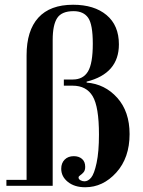

<svg xmlns="http://www.w3.org/2000/svg" viewBox="-20 -783 601 809"><path d="M202 -615V0H7V-25H92V-550Q92 -654 141.5 -708.5Q191 -763 288 -763Q377 -763 429 -719.5Q481 -676 481 -596Q481 -473 345 -439V-435Q422 -429 474 -371Q526 -313 526 -218Q526 -118 470 -56Q414 6 339 6Q294 6 266 -16.5Q238 -39 238 -72Q238 -96 252.5 -110.5Q267 -125 291 -125Q312 -125 325.5 -113.5Q339 -102 339 -80Q339 -65 332 -57Q325 -49 318 -44.5Q311 -40 311 -35Q311 -28 319 -23.5Q327 -19 336 -19Q351 -19 364 -34.5Q377 -50 387 -96.5Q397 -143 397 -216Q397 -333 370.5 -377.5Q344 -422 286 -422H249V-448H287Q330 -448 350.5 -481.5Q371 -515 371 -599Q371 -680 351.5 -708Q332 -736 290 -736Q240 -736 221 -707Q202 -678 202 -615Z"/></svg>

Font: Libre Bodoni
Style: Regular
Weight: 400
Designer: Pablo Impallari, Rodrigo Fuenzalida
Foundry: Pablo Impallari, Rodrigo Fuenzalida
Version: Version 1.001